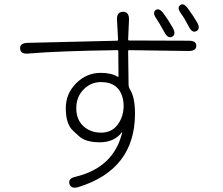

<svg xmlns="http://www.w3.org/2000/svg" viewBox="-20 -828 1040 896"><path d="M346 45Q311 55 304 30Q297 5 332 -3Q511 -46 550 -209Q551 -214 548 -210Q513 -164 445.5 -164Q378 -164 347 -194Q334 -206 321 -218Q287 -249 287 -323Q287 -391 335.5 -439.5Q384 -488 450 -488Q499 -488 529 -470Q533 -467 533 -472L532 -589Q532 -594 527 -594Q249 -590 111 -578Q75 -575 74 -601Q72 -627 109 -628L526 -638Q531 -638 531 -643L526 -736Q524 -772 554 -773Q583 -773 582 -736L578 -644Q578 -639 583 -639L861 -638Q897 -638 896 -614Q896 -590 860 -590L583 -594Q578 -594 578 -589L580 -434Q580 -421 587 -410Q610 -373 610 -298Q610 -37 346 45ZM557 -332Q557 -348 554 -364Q537 -445 451 -445Q404 -445 370 -410.5Q336 -376 336 -323Q336 -270 369 -239.5Q402 -209 451.5 -209Q501 -209 528.5 -245.5Q556 -282 557 -332ZM784 -657Q764 -646 747 -678Q721 -725 711 -739Q690 -768 706 -781Q723 -793 744 -764Q768 -731 786 -699Q803 -668 784 -657ZM897 -683Q877 -672 861 -704Q841 -743 826 -763Q804 -792 821 -804Q837 -817 858 -787Q882 -754 899 -725Q917 -694 897 -683Z"/></svg>

Font: Resource Han Rounded CN Light
Style: Regular
Weight: 300
Designer: Cyano Hao (round all glyphs); Ryoko NISHIZUKA 西塚涼子 (kana, bopomofo & ideographs); Paul D. Hunt (Latin, Greek & Cyrillic)
Foundry: Cyano Hao
Version: 0.990